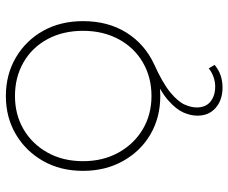

<svg xmlns="http://www.w3.org/2000/svg" viewBox="-82 -481 778 654"><g transform="rotate(-90 307.0 -154.0)"><path d="M336 215Q294 215 267 192Q240 169 240 129Q240 107 250.5 82.5Q261 58 290 32Q306 17 332 2Q319 3 307 3Q234 3 176.5 -30.5Q119 -64 85.5 -124Q52 -184 52 -260Q52 -337 85.5 -396Q119 -455 176.5 -489Q234 -523 307 -523Q380 -523 438 -489Q496 -455 529 -396Q562 -337 562 -260Q562 -175 523 -112.5Q484 -50 415 -18Q351 11 319.5 37Q288 63 278 85.5Q268 108 268 127Q268 158 288 174Q308 190 339 190Q356 190 372.5 184Q389 178 401 168L413 188Q396 202 377 208.5Q358 215 336 215ZM307 -27Q371 -27 421.5 -56.5Q472 -86 500.5 -139Q529 -192 529 -260Q529 -329 500.5 -381.5Q472 -434 421.5 -463Q371 -492 307 -492Q244 -492 194 -463Q144 -434 114.5 -381.5Q85 -329 85 -260Q85 -192 114.5 -139Q144 -86 194 -56.5Q244 -27 307 -27Z"/></g></svg>

Font: Montserrat Thin ExtraLight
Style: Regular
Weight: 250
Version: Version 9.000